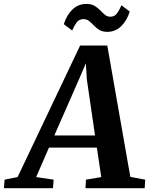

<svg xmlns="http://www.w3.org/2000/svg" viewBox="-94 -984 779 1004"><path d="M-73.5 0 -70 -44.5 -2 -58 325 -746H467L587.5 -59L665.5 -44.5L662.5 0H353L355.5 -44.5L435.5 -58L412.5 -212H162L95 -58L186.5 -44.5L183 0ZM190 -275.5H403L360 -570L355 -653L322 -576ZM467.5 -817.5Q441.5 -817.5 425.2 -827.5Q409 -837.5 396.8 -850.8Q384.5 -864 372.2 -874Q360 -884 342.5 -884Q319.5 -884 306.8 -866.8Q294 -849.5 283.5 -824.5L239.5 -857.5Q255 -906 285.2 -934.8Q315.5 -963.5 357.5 -963.5Q383.5 -963.5 400.2 -953.5Q417 -943.5 429.5 -930.5Q442 -917.5 454 -907.2Q466 -897 482.5 -896.5Q505 -896.5 517.8 -914Q530.5 -931.5 541 -956.5L584.5 -923.5Q569 -875 539 -846.2Q509 -817.5 467.5 -817.5Z"/></svg>

Font: Merriweather 28pt
Style: Bold Italic
Weight: 700
Italic angle: -7.8°
Version: Version 2.101